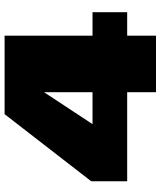

<svg xmlns="http://www.w3.org/2000/svg" viewBox="50 -766 715 856"><g transform="rotate(-90 408.0 -337.5)"><path d="M425.5 0H677.5V-128.5H782V-283H677.5V-675H327.5L28.5 -289V-128.5H425.5ZM283 -283 425 -498.5H425.5V-283Z"/></g></svg>

Font: Anybody Expanded Black
Style: Regular
Weight: 900
Width: 7
Designer: Tyler Finck
Foundry: Etcetera Type Company
Version: Version 1.113;gftools[0.9.25]